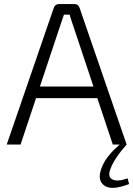

<svg xmlns="http://www.w3.org/2000/svg" viewBox="-20 -710 655 943"><path d="M607 166 614 194Q528 227 492.5 201.5Q457 176 477 120Q497 60 568 0H534L458 -228H157L81 0H13L244 -671Q250 -690 270 -690H345Q365 -690 371 -671L602 0Q544 64 523 118Q507 158 531.5 171Q556 184 607 166ZM439 -285 340 -582Q338 -587 331.5 -607Q325 -627 322 -638H294L275 -582L176 -285Z"/></svg>

Font: Exo 2.0 Light
Style: Regular
Weight: 300
Designer: Natanael Gama
Version: Version 1.001;PS 001.001;hotconv 1.0.70;makeotf.lib2.5.58329